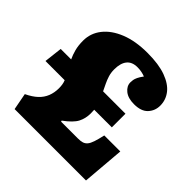

<svg xmlns="http://www.w3.org/2000/svg" viewBox="-185 -869 1025 1025"><g transform="rotate(45 327.5 -357.0)"><path d="M70 0 52 -95Q90 -113 113.5 -135Q137 -157 148 -185Q159 -213 159 -246Q159 -260 157 -273Q155 -286 150 -298H5L17 -401H96Q85 -424 77.5 -452Q70 -480 70 -517Q70 -573 105 -617.5Q140 -662 205 -688Q270 -714 360 -714Q445 -714 499.5 -694Q554 -674 580.5 -640Q607 -606 607 -563Q607 -524 581.5 -496.5Q556 -469 502 -469Q457 -469 431.5 -489.5Q406 -510 406 -538Q406 -547 407.5 -556.5Q409 -566 415 -579Q421 -592 435 -611Q423 -616 408 -619Q393 -622 376 -622Q336 -622 316 -597.5Q296 -573 296 -526Q296 -501 302.5 -480Q309 -459 318 -440.5Q327 -422 337 -401H506V-298H373Q373 -291 373.5 -284.5Q374 -278 374 -271Q374 -233 358 -202Q342 -171 291 -134L293 -128H419Q440 -128 453 -132Q466 -136 475.5 -147Q485 -158 492.5 -180.5Q500 -203 508 -239H629L609 0Z"/></g></svg>

Font: Literata Black
Style: Regular
Weight: 900
Designer: Latin by Veronika Burian and Jose Scaglione. Greek by Irene Vlachou. Cyrillic by Vera Evstafieva.
Foundry: TypeTogether
Version: Version 3.103;gftools[0.9.29]